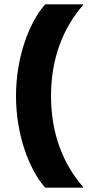

<svg xmlns="http://www.w3.org/2000/svg" viewBox="-20 -780 421 888"><path d="M189 88H364V84C273 -20 216 -160 216 -336C216 -512 273 -652 364 -756V-760H189C115 -676 54 -516 54 -336C54 -156 115 4 189 88Z"/></svg>

Font: Kufam Arabic Latin Roman Bold
Style: Regular
Weight: 700
Designer: Wael Morcos & Artur Schmal
Version: Version 1.200;PS 001.200;hotconv 1.0.88;makeotf.lib2.5.64775